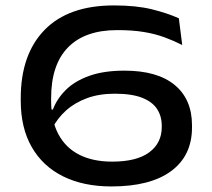

<svg xmlns="http://www.w3.org/2000/svg" viewBox="-20 -672 780 708"><path d="M391 15.5Q287.5 15.5 212.5 -21.8Q137.5 -59 97 -129.8Q56.5 -200.5 56.5 -300.5V-310Q56.5 -471.5 144.5 -561.8Q232.5 -652 400 -652Q482 -652 539.8 -637.8Q597.5 -623.5 639.5 -604.5L652 -506Q620.5 -522 586.5 -534.5Q552.5 -547 510.5 -554Q468.5 -561 412.5 -561Q293 -561 230.8 -497.2Q168.5 -433.5 168.5 -310V-301Q168.5 -227 195.5 -176.8Q222.5 -126.5 272.8 -101.2Q323 -76 393.5 -76Q484 -76 530.2 -110.2Q576.5 -144.5 576.5 -203.5V-208Q576.5 -243.5 559.2 -270Q542 -296.5 504 -311.5Q466 -326.5 403 -326.5Q345.5 -326.5 300.2 -309.8Q255 -293 223.2 -264.2Q191.5 -235.5 173.5 -200L158.5 -268H175Q190 -308 222.8 -340.5Q255.5 -373 309 -392.2Q362.5 -411.5 439 -411.5Q560 -411.5 624 -358.8Q688 -306 688 -210V-202Q688 -98 611.2 -41.2Q534.5 15.5 391 15.5Z"/></svg>

Font: Anek Latin Expanded Medium
Style: Regular
Weight: 500
Width: 7
Designer: Yesha Goshar
Foundry: Ek Type
Version: Version 1.003